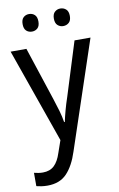

<svg xmlns="http://www.w3.org/2000/svg" viewBox="-104 -782 666 1077"><g transform="rotate(-10 229.5 -243.0)"><path d="M77 240Q58 240 42 237.5Q26 235 14 232V156Q27 159 38.5 161Q50 163 64 163Q104 163 128.5 140Q153 117 168 70L192 1L3 -536H93L193 -232Q205 -196 215 -161.5Q225 -127 230 -95H234Q239 -120 249 -157Q259 -194 272 -232L367 -536H458L253 77Q228 155 187.5 197.5Q147 240 77 240ZM96 -676Q96 -702 109 -714Q122 -726 141 -726Q160 -726 173 -714Q186 -702 186 -676Q186 -650 173 -638Q160 -626 141 -626Q122 -626 109 -638Q96 -650 96 -676ZM274 -676Q274 -702 287.5 -714Q301 -726 319 -726Q338 -726 351.5 -714Q365 -702 365 -676Q365 -650 351.5 -638Q338 -626 319 -626Q301 -626 287.5 -638Q274 -650 274 -676Z"/></g></svg>

Font: Noto Sans SemiCondensed
Style: Regular
Weight: 400
Width: 4
Designer: Monotype Design Team
Foundry: Monotype Imaging Inc.
Version: Version 2.013; ttfautohint (v1.8.4.7-5d5b)